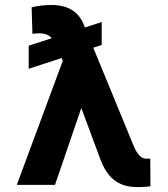

<svg xmlns="http://www.w3.org/2000/svg" viewBox="-20 -750 682 779"><path d="M392.6 -567.6 96.4 -470.9V-564.6L392.6 -660.6ZM203.2 0H48.2L244.1 -528.4L343 -527.3L314.3 -324.8ZM321 -647.5 521.9 -159Q528.3 -143.8 535.2 -132.6Q542.1 -121.3 551.6 -113.8Q561.1 -106.3 573.1 -106.3Q581.8 -106.3 589.7 -106.3L590.4 5.7Q578.4 8.1 550.4 8.9H536.8Q497.8 8.9 470.1 -3.4Q442.3 -15.8 422.7 -39.4Q403 -62.9 389.2 -98.4L256.4 -455.6L203.8 -573Q194.6 -594.7 179.2 -604.7Q163.8 -614.8 139.7 -614.8Q122.5 -614.8 111.6 -612.8L108.3 -720.2Q123 -724.4 147.2 -727.2Q171.4 -729.9 187.6 -729.9Q222.9 -729.9 249.1 -720.4Q275.3 -710.8 293 -692.6Q310.7 -674.4 321 -647.5Z"/></svg>

Font: WEMIX Pretendard Variable
Style: Regular
Weight: 400
Designer: Base glyphs from Inter by Rasmus Andersson; Hangeul glyphs from Noto Sans CJK(Source Han Sans) by Jang Soo-young and Kan
Foundry: Kil Hyung-jin
Version: Version 1.000;Glyphs 3.2 (3208)